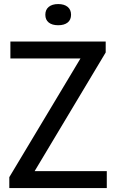

<svg xmlns="http://www.w3.org/2000/svg" viewBox="-20 -950 586 970"><path d="M27 0V-55L386.5 -654.5H32.5V-740H514V-685L155 -85.5H519.5V0ZM274 -822.5Q243.5 -822.5 226.2 -836.2Q209 -850 209 -875.5Q209 -901 226.2 -915.2Q243.5 -929.5 274 -929.5Q304.5 -929.5 321.8 -915.2Q339 -901 339 -875.5Q339 -850 321.8 -836.2Q304.5 -822.5 274 -822.5Z"/></svg>

Font: Encode Sans Semi Condensed Medium
Style: Regular
Weight: 500
Width: 4
Designer: Multiple Designers
Foundry: Impallari Type
Version: Version 3.000; ttfautohint (v1.8.3) -l 8 -r 50 -G 200 -x 14 